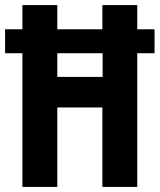

<svg xmlns="http://www.w3.org/2000/svg" viewBox="-24 -734 627 754"><path d="M64 0H201V-312H378V0H515V-525H583V-619H515V-714H378V-619H201V-714H64V-619H-4V-525H64ZM201 -432V-525H379V-432Z"/></svg>

Font: Noto Sans Thai Looped ExtraCondensed
Style: Bold
Weight: 700
Width: 2
Designer: Sasikarn Vongin, Ben Mitchell
Foundry: The Fontpad Ltd
Version: Version 1.001